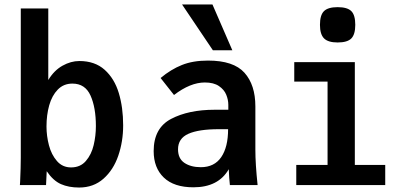

<svg xmlns="http://www.w3.org/2000/svg" viewBox="-20 -828 1840 859"><path d="M189 -62 186 0H69L70 -14.5Q73 -79.5 73 -122V-790H196V-470Q222 -513 259.5 -534Q297 -555 335 -555Q404.5 -555 448.2 -515.8Q492 -476.5 511.5 -411.8Q531 -347 531 -267Q531 -195 509.2 -131.5Q487.5 -68 443 -28.5Q398.5 11 334 11Q287.5 11 252.8 -4.2Q218 -19.5 189 -62ZM409 -264Q409 -347 385 -400.5Q361 -454 304 -454Q264.5 -454 238.5 -427.2Q212.5 -400.5 200.2 -357Q188 -313.5 188 -262Q188 -220 199 -178Q210 -136 234.8 -107.5Q259.5 -79 298 -79Q339.5 -79 364.2 -107.8Q389 -136.5 399 -178.5Q409 -220.5 409 -264Z M667.5 -152Q667.5 -255 745.5 -296Q823.5 -337 940.5 -337H1001.5V-359Q1001.5 -381.5 992.2 -404.2Q983 -427 959.5 -443Q936 -459 896.5 -459Q831.5 -459 758.5 -403L698.5 -479Q744.5 -517.5 793.8 -537.2Q843 -557 910.5 -557Q1025 -557 1073.8 -502.5Q1122.5 -448 1122.5 -352V-158Q1122.5 -95 1132.5 0H1008.5Q1005 -30.5 1003.5 -71Q957 10 845.5 10Q758.5 10 713 -33.5Q667.5 -77 667.5 -152ZM1000.5 -250H959.5Q868.5 -250 822.5 -229.2Q776.5 -208.5 776.5 -160Q776.5 -118.5 805.2 -99.2Q834 -80 878.5 -80Q939 -80 969.8 -125Q1000.5 -170 1000.5 -250ZM1019.5 -603H932.5L794.5 -808H930.5Z M1411.5 -717Q1411.5 -760.5 1429.5 -778.2Q1447.5 -796 1490.5 -796Q1534 -796 1551.8 -778.2Q1569.5 -760.5 1569.5 -717Q1569.5 -674 1551.8 -656Q1534 -638 1490.5 -638Q1448 -638 1429.8 -656.2Q1411.5 -674.5 1411.5 -717ZM1567.5 -550V-90H1703.5V0H1305.5V-90H1445.5V-463H1296.5V-550Z"/></svg>

Font: JuliaMono Latin
Style: Bold
Weight: 700
Monospace: yes
Designer: cormullion
Foundry: corm
Version: Version 0.038; ttfautohint (v1.8)